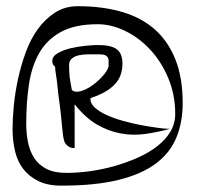

<svg xmlns="http://www.w3.org/2000/svg" viewBox="-20 -583 648 604"><path d="M153.3 -373Q147.5 -377.9 146 -381.8Q144.5 -385.7 144.5 -390.6Q144.5 -406.2 162.1 -416Q179.7 -425.8 202.1 -431.2Q224.6 -436.5 249.5 -439Q274.4 -441.4 288.1 -441.4Q329.1 -441.4 347.2 -428.2Q365.2 -415 365.2 -382.8Q365.2 -341.8 339.4 -315.9Q313.5 -290 264.6 -274.4Q264.6 -273.4 264.6 -272.5V-270.5Q264.6 -256.8 278.8 -244.1Q293 -231.4 315.4 -221.2Q337.9 -210.9 365.7 -203.1Q393.6 -195.3 421.4 -189.9Q449.2 -184.6 474.1 -181.2Q499 -177.7 514.6 -177.7Q475.6 -167 437 -161.6Q398.4 -156.2 360.4 -163.1Q322.3 -169.9 285.6 -190.9Q249 -211.9 214.8 -254.9V-117.2Q204.1 -117.2 197.3 -121.1Q190.4 -125 186.5 -130.4Q182.6 -135.7 181.2 -142.1Q179.7 -148.4 178.7 -154.3Q177.7 -162.1 175.8 -179.7Q173.8 -197.3 171.9 -218.8Q169.9 -240.2 166.5 -263.7Q163.1 -287.1 161.1 -308.6Q159.2 -330.1 156.2 -347.2Q153.3 -364.3 153.3 -373ZM206.1 -299.8Q216.8 -291 234.9 -296.4Q252.9 -301.8 270.5 -314.5Q288.1 -327.1 302.7 -343.3Q317.4 -359.4 321.3 -373Q321.3 -380.9 321.8 -388.2Q322.3 -395.5 319.8 -400.9Q317.4 -406.2 311 -409.2Q304.7 -412.1 293 -412.1Q276.4 -412.1 259.3 -412.1Q242.2 -412.1 228.5 -409.2Q214.8 -406.2 206.1 -398.9Q197.3 -391.6 197.3 -377.9Q197.3 -367.2 197.8 -357.9Q198.2 -348.6 199.2 -339.8Q200.2 -331.1 202.1 -321.3Q204.1 -311.5 206.1 -299.8ZM19.5 -177.7Q19.5 -209 23.4 -250Q27.3 -291 36.6 -334Q45.9 -377 61 -418.5Q76.2 -460 99.1 -491.7Q122.1 -523.4 153.3 -543.5Q184.6 -563.5 224.6 -563.5Q302.7 -563.5 364.3 -545.4Q425.8 -527.3 467.8 -489.7Q509.8 -452.1 532.2 -395Q554.7 -337.9 554.7 -258.8Q554.7 -198.2 534.7 -149.9Q514.6 -101.6 470.2 -68.4Q425.8 -35.2 353 -17.1Q280.3 1 172.9 1Q129.9 1 101.1 -13.2Q72.3 -27.3 53.7 -50.8Q35.2 -74.2 27.3 -107.4Q19.5 -140.6 19.5 -177.7ZM62.5 -193.4Q62.5 -162.1 68.4 -134.3Q74.2 -106.4 87.9 -85.4Q101.6 -64.5 126 -51.8Q150.4 -39.1 188.5 -39.1Q223.6 -39.1 262.7 -44.4Q301.8 -49.8 339.8 -60.5Q377.9 -71.3 413.1 -86.9Q448.2 -102.5 474.6 -123Q501 -143.6 516.1 -168.9Q531.2 -194.3 531.2 -224.6Q531.2 -285.2 509.3 -337.4Q487.3 -389.6 452.1 -427.2Q417 -464.8 373.5 -485.8Q330.1 -506.8 287.1 -506.8Q215.8 -506.8 171.4 -482.4Q127 -458 103 -415.5Q79.1 -373 70.8 -315.9Q62.5 -258.8 62.5 -193.4Z"/></svg>

Font: The Girl Next Door
Style: Regular
Weight: 400
Designer: Kimberly Geswein
Foundry: Kimberly Geswein
Version: Version 1.002 2010